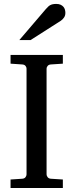

<svg xmlns="http://www.w3.org/2000/svg" viewBox="-20 -948 370 968"><path d="M33.2 0V-43L92.8 -46.9Q103.5 -47.9 108.6 -54.7Q113.8 -61.5 113.8 -68.8V-602.1Q113.8 -609.4 108.6 -615.7Q103.5 -622.1 92.8 -623L33.2 -627V-670.9H296.9V-627L235.8 -623Q225.6 -622.1 220.2 -615.7Q214.8 -609.4 214.8 -602.1V-68.8Q214.8 -61.5 220.2 -54.7Q225.6 -47.9 235.8 -46.9L296.9 -43V0ZM309.6 -883.3Q309.6 -869.6 303 -859.9Q296.4 -850.1 286.6 -843.3L134.3 -746.1H77.6L210.4 -901.4Q216.3 -907.7 221.2 -912.8Q226.1 -918 231.9 -921.4Q237.8 -924.8 245.4 -926.5Q252.9 -928.2 263.7 -928.2Q276.9 -928.2 285.6 -924.1Q294.4 -919.9 299.8 -913.6Q305.2 -907.2 307.4 -899.2Q309.6 -891.1 309.6 -883.3Z"/></svg>

Font: BabelStone Ogham
Style: Italic
Weight: 400
Italic angle: -30°
Designer: Andrew West
Foundry: BabelStone
Version: Version 2.02 March 14, 2022